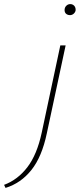

<svg xmlns="http://www.w3.org/2000/svg" viewBox="-151 -630 390 939"><path d="M53 19 144 -408H170L78 22Q54 137 2.5 201.5Q-49 266 -124 289L-131 274Q-64 249 -17 187.5Q30 126 53 19ZM191 -556Q183 -556 176.5 -559.5Q170 -563 167 -569.5Q164 -576 165 -584Q166 -595 174 -602.5Q182 -610 193 -610Q201 -610 207 -606Q213 -602 216 -596Q219 -590 219 -581Q218 -571 210 -563.5Q202 -556 191 -556Z"/></svg>

Font: Ysabeau Infant Thin
Style: Italic
Weight: 250
Italic angle: -12°
Designer: Christian Thalmann (Catharsis Fonts)
Version: Version 2.001;gftools[0.9.30]; featfreeze: ss01,ss02,lnum